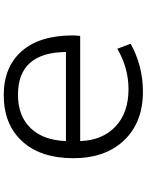

<svg xmlns="http://www.w3.org/2000/svg" viewBox="103 -885 794 1040"><g transform="rotate(90 500.0 -365.0)"><path d="M744.1 -402.3Q740.2 -522.5 665.5 -593.3Q590.8 -664.1 462.9 -664.1Q348.6 -664.1 244.1 -603.5L216.8 -675.8Q337.9 -742.2 476.6 -742.2Q642.6 -742.2 739.7 -640.6Q836.9 -539.1 836.9 -365.2Q836.9 -188.5 745.6 -88.4Q654.3 11.7 495.1 11.7Q342.8 11.7 257.3 -85.4Q171.9 -182.6 171.9 -362.3Q171.9 -377.9 174.8 -402.3ZM744.1 -325.2H261.7Q262.7 -196.3 320.3 -130.9Q377.9 -65.4 493.2 -65.4Q609.4 -65.4 674.8 -134.8Q740.2 -204.1 744.1 -325.2Z"/></g></svg>

Font: Gen Shin Gothic Monospace Regular
Style: Regular
Weight: 400
Designer: [Source Han Sans]
Ryoko NISHIZUKA  (kana & ideographs); Paul D. Hunt (Latin, Greek & Cyrillic); Wenlong ZHANG  (bopomofo
Version: Version 1.002.20150607